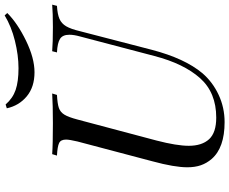

<svg xmlns="http://www.w3.org/2000/svg" viewBox="-98 -848 961 804"><g transform="rotate(-90 382.0 -446.5)"><path d="M638 -636Q638 -664 621 -675Q604 -686 564 -688L569 -708Q604 -705 670 -705Q729 -705 764 -708L759 -688Q724 -686 704.5 -677.5Q685 -669 673.5 -649.5Q662 -630 653 -592L575 -291Q539 -153 477 -79Q440 -36 386.5 -11Q333 14 272 14Q165 14 118 -40Q100 -61 91.5 -85.5Q83 -110 83 -142Q83 -196 108 -288L191 -602Q199 -636 199 -650Q199 -672 184.5 -679Q170 -686 132 -688L138 -708Q178 -705 267 -705Q344 -705 392 -708L386 -688Q349 -686 331.5 -680Q314 -674 303.5 -657Q293 -640 283 -602L195 -271Q173 -186 173 -136Q173 -81 200.5 -51Q228 -21 291 -21Q396 -21 456.5 -89Q517 -157 549 -280L631 -592Q638 -617 638 -636ZM719 -907 729 -896Q686 -853 613 -817.5Q540 -782 481 -782Q419 -782 380 -814.5Q341 -847 330 -898L346 -903Q372 -873 407 -861Q442 -849 498 -849Q552 -849 612.5 -864Q673 -879 719 -907Z"/></g></svg>

Font: Playfair Display
Style: Italic
Weight: 400
Italic angle: -14°
Designer: Claus Eggers Sørensen
Foundry: Claus Eggers Sørensen
Version: Version 1.200; ttfautohint (v1.6)